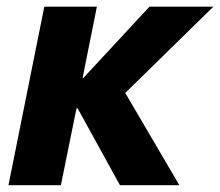

<svg xmlns="http://www.w3.org/2000/svg" viewBox="-20 -545 648 565"><path d="M110.4 -525.4H265.1L223.1 -315.9H225.6L419.9 -525.4H607.9L348.6 -271.5L507.8 0H333L208.5 -226.1H205.1L159.2 0H4.9Z"/></svg>

Font: Reddit Sans Chocolate ExBold
Style: Italic
Weight: 800
Italic angle: -11.25°
Designer: Stephen Hutchings
Version: Version 1.013